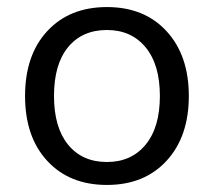

<svg xmlns="http://www.w3.org/2000/svg" viewBox="-20 -515 606 544"><path d="M452 -59.5Q389 9 283 9Q177 9 114 -59Q51 -127 51 -243Q51 -359 114 -427Q177 -495 283 -495Q389 -495 452 -426.5Q515 -358 515 -243Q515 -128 452 -59.5ZM283 -56Q352 -56 392.5 -105Q433 -154 433 -243Q433 -332 392.5 -381Q352 -430 283 -430Q213 -430 173 -381.5Q133 -333 133 -243Q133 -154 173 -105Q213 -56 283 -56Z"/></svg>

Font: Nunito
Style: Regular
Weight: 400
Designer: Vernon Adams
Foundry: Vernon Adams
Version: Version 3.602